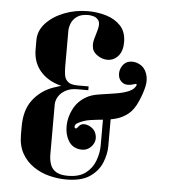

<svg xmlns="http://www.w3.org/2000/svg" viewBox="-51 -752 712 805"><g transform="rotate(5 304.5 -349.5)"><path d="M272 -375H317V-391H271Q242 -391 229.5 -402Q217 -413 214.5 -430Q212 -447 212 -464V-616Q212 -630 218.5 -647Q225 -664 242 -676.5Q259 -689 290 -689Q299 -689 312.5 -685.5Q326 -682 334 -669Q342 -656 333 -626Q329 -611 323 -591Q317 -571 321.5 -551.5Q326 -532 351 -518Q374 -506 396.5 -510Q419 -514 434 -534Q449 -554 449 -588Q449 -632 425 -657.5Q401 -683 364 -694Q327 -705 288 -705Q234 -705 187 -686.5Q140 -668 111 -636.5Q82 -605 82 -565V-527Q82 -479 106 -445Q130 -411 173 -393Q216 -375 272 -375ZM317 -391H272Q216 -391 165.5 -371.5Q115 -352 83.5 -310Q52 -268 52 -199V-164Q52 -118 70.5 -85.5Q89 -53 119.5 -32.5Q150 -12 186 -3Q222 6 257 6Q321 6 356.5 -18.5Q392 -43 406.5 -79Q421 -115 421 -149V-293H389Q389 -291 389 -276.5Q389 -262 389 -241.5Q389 -221 389 -200.5Q389 -180 389 -165.5Q389 -151 389 -149Q389 -117 377 -84.5Q365 -52 337.5 -31Q310 -10 263 -10Q231 -10 213.5 -20.5Q196 -31 189 -50Q182 -69 182 -92V-302Q182 -320 192 -336.5Q202 -353 222 -364Q242 -375 271 -375H317ZM507 -417Q517 -421 517 -415.5Q517 -410 509 -401Q501 -392 484 -385Q462 -376 428.5 -371Q395 -366 363 -361Q331 -356 312 -345Q276 -325 258 -290Q240 -255 239.5 -218.5Q239 -182 255 -155.5Q271 -129 302 -125Q323 -122 338 -131Q353 -140 360.5 -155Q368 -170 365 -186Q362 -206 347 -218Q332 -230 315 -231.5Q298 -233 288 -218Q281 -209 276.5 -211Q272 -213 273.5 -221Q275 -229 285 -234Q309 -247 336.5 -251Q364 -255 392 -257.5Q420 -260 446 -267.5Q472 -275 494.5 -293Q517 -311 533 -348Q548 -382 554.5 -411.5Q561 -441 552 -466Q543 -491 522 -502Q501 -513 480 -509.5Q459 -506 447 -485Q437 -467 440 -447Q443 -427 460 -417Q477 -407 507 -417Z"/></g></svg>

Font: Emberly Black
Style: Regular
Weight: 900
Designer: Rajesh Rajput
Foundry: Rajesh Rajput
Version: Version 1.000